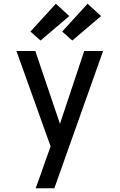

<svg xmlns="http://www.w3.org/2000/svg" viewBox="-20 -1008 640 1028"><path d="M171 0Q185 -38 198.5 -76Q212 -114 225 -152L251 -224L68 -735H169L301 -345L431 -735H532Q467 -551 401.5 -367.5Q336 -184 271 0ZM367 -791 313 -839 449 -988 521 -922ZM197 -791 143 -839 279 -988 351 -922Z"/></svg>

Font: Iosevka Custom Medium Extended
Style: Regular
Weight: 500
Width: 7
Monospace: yes
Designer: Belleve Invis
Foundry: Belleve Invis
Version: Version 11.2.4; ttfautohint (v1.8.4)